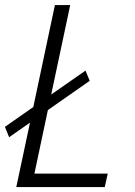

<svg xmlns="http://www.w3.org/2000/svg" viewBox="-25 -758 548 778"><path d="M41 0 96.5 -261 12 -202 -5 -244 110 -324.5 197.5 -737.5H259.5L182.5 -375L321.5 -472L338.5 -430.5L169 -312L114.5 -54.5H411.5L399.5 0Z"/></svg>

Font: Epilogue Light
Style: Italic
Weight: 300
Italic angle: -12°
Designer: Tyler Finck
Foundry: Etcetera Type Co
Version: Version 2.111; ttfautohint (v1.8.3)